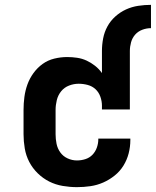

<svg xmlns="http://www.w3.org/2000/svg" viewBox="-20 -763 642 791"><path d="M400 -553Q400 -579 405 -605Q410 -631 422.5 -654Q435 -677 455 -695Q475 -713 499 -724Q523 -735 549.5 -739Q576 -743 602 -743V-647Q584 -647 566.5 -640.5Q549 -634 537 -620.5Q525 -607 520 -589Q515 -571 515 -553ZM297 8Q268 8 238.5 3Q209 -2 183 -15Q157 -28 135.5 -49Q114 -70 100.5 -96Q87 -122 82 -151.5Q77 -181 77 -210V-310Q77 -337 80.5 -363.5Q84 -390 93 -415Q102 -440 118 -462Q134 -484 155.5 -499.5Q177 -515 203.5 -521.5Q230 -528 257 -528Q277 -528 297.5 -525Q318 -522 336.5 -513.5Q355 -505 371.5 -492Q388 -479 400 -462V-553H515V-312H400V-328Q400 -346 393.5 -364.5Q387 -383 373.5 -395.5Q360 -408 341.5 -413Q323 -418 304 -418Q284 -418 264.5 -410.5Q245 -403 232 -387Q219 -371 214 -350.5Q209 -330 209 -310V-210Q209 -190 213 -170.5Q217 -151 228.5 -135Q240 -119 258.5 -110.5Q277 -102 297 -102Q315 -102 332 -107.5Q349 -113 361 -125.5Q373 -138 379 -155Q385 -172 385 -189V-192H517V-186Q517 -158 510 -131Q503 -104 488.5 -80.5Q474 -57 452 -39.5Q430 -22 405 -11Q380 0 352.5 4Q325 8 297 8Z"/></svg>

Font: Iosevka HT Extrabold Extended
Style: Regular
Weight: 800
Width: 7
Monospace: yes
Designer: Belleve Invis
Foundry: Belleve Invis
Version: Version 32.3.0; ttfautohint (v1.8.4)